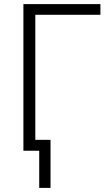

<svg xmlns="http://www.w3.org/2000/svg" viewBox="-20 -734 521 935"><path d="M469 -714V-662H152V-53H226V181H171V0H94V-714Z"/></svg>

Font: Noto Sans Display Light
Style: Regular
Weight: 300
Designer: Monotype Design Team
Foundry: Monotype Imaging Inc.
Version: Version 2.003